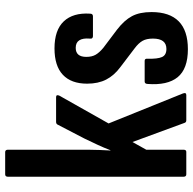

<svg xmlns="http://www.w3.org/2000/svg" viewBox="-22 -700 729 724"><g transform="rotate(-90 342.0 -338.5)"><path d="M46 0Q37 0 37 -11V-672Q37 -683 46 -683H130Q139 -683 139 -672V-415Q139 -395 139 -372.5Q139 -350 138 -328Q137 -306 136 -286H137Q147 -312 158 -335.5Q169 -359 181 -384L234 -486Q237 -491 244 -491H337Q348 -491 343 -479L238 -293L351 -13Q356 0 345 0H250Q242 0 240 -7L168 -203L139 -151V-11Q139 0 131 0Z M518 6Q444 6 412.5 -32.5Q381 -71 387 -147Q388 -157 396 -157H474Q483 -157 482 -147Q481 -108 488.5 -91.5Q496 -75 519 -75Q558 -75 558 -126Q558 -150 549.5 -165Q541 -180 521 -195L450 -249Q419 -272 403.5 -302Q388 -332 388 -374Q388 -434 421.5 -465.5Q455 -497 521 -497Q590 -497 623 -462Q656 -427 652 -363Q652 -352 642 -352H567Q563 -352 560 -354.5Q557 -357 558 -365Q560 -390 551.5 -403.5Q543 -417 523 -417Q489 -417 489 -377Q489 -356 497 -342Q505 -328 523 -313L592 -261Q627 -234 642.5 -205Q658 -176 658 -131Q658 -63 623 -28.5Q588 6 518 6Z"/></g></svg>

Font: Sofia Sans Extra Condensed
Style: Bold
Weight: 700
Designer: Botio Nikoltchev, Ani Petrova
Foundry: lettersoup
Version: Version 4.101